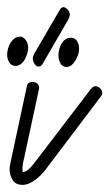

<svg xmlns="http://www.w3.org/2000/svg" viewBox="-25 -527 307 539"><path d="M177 -421Q188 -419 192.5 -409.5Q197 -400 197 -391Q197 -381 194 -372.5Q191 -364 186 -356Q181 -348 175 -343.5Q169 -339 162 -339Q150 -339 144.5 -349.5Q139 -360 139 -370Q139 -379 141 -387.5Q143 -396 147.5 -404Q152 -412 158.5 -416.5Q165 -421 173 -421ZM35 -424Q44 -421 49 -412Q54 -403 54 -393Q54 -384 51 -375Q48 -366 43.5 -358.5Q39 -351 32.5 -346.5Q26 -342 19 -342Q7 -342 1 -352Q-5 -362 -5 -373Q-5 -381 -2.5 -390.5Q0 -400 4.5 -407Q9 -414 15.5 -419Q22 -424 30 -424ZM96 -350Q91 -340 83 -340Q77 -340 72 -347.5Q67 -355 67 -363Q67 -368 71 -376L142 -498Q144 -502 147 -504.5Q150 -507 153 -507Q158 -507 164.5 -500.5Q171 -494 171 -486Q171 -480 166 -471ZM50 -283Q52 -297 66 -297Q75 -297 80 -292Q85 -287 85 -280Q85 -279 84.5 -277.5Q84 -276 84 -275L39 -66Q38 -57 38 -51Q38 -48 39 -44Q46 -44 54.5 -51Q63 -58 71 -69L230 -277Q236 -285 243 -285Q250 -285 256 -279Q262 -273 262 -266Q262 -260 258 -256L100 -47Q84 -28 68 -18Q52 -8 39 -8Q19 -8 10.5 -21.5Q2 -35 2 -52Q2 -61 5 -73Z"/></svg>

Font: Gruenewald VA
Style: Regular
Weight: 400
Designer: Peter Wiegel
Foundry: Peter Wiegel, nach dem Schriftentwurf von Dr. H. Gr¸newald
Version: Version 0.007